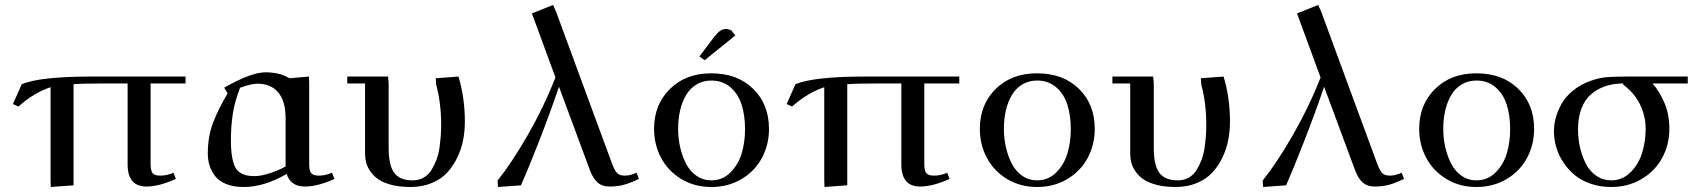

<svg xmlns="http://www.w3.org/2000/svg" viewBox="-20 -748 6874 775"><path d="M32.2 -328.1 67.9 -408.2Q142.6 -439 348.1 -439H729V-411.1H587.9V-86.9Q587.9 -59.1 595.9 -49.1Q604 -39.1 627 -39.1Q654.3 -39.1 680.2 -50.8L689.9 -25.9Q622.6 4.9 570.8 4.9Q495.1 4.9 495.1 -85V-411.1H404.8Q314 -411.1 276.9 -408.2V0L185.1 6.8L184.1 -19V-396Q115.7 -373 54.2 -317.9Z M818.8 -128.9Q818.8 -197.3 840.1 -252.9Q861.3 -308.6 898.9 -371.1L884.8 -394Q993.7 -456.1 1050.8 -456.1Q1110.4 -456.1 1147.9 -432.1L1227.1 -439L1228 -411.1V-86.9Q1228 -59.1 1236.1 -49.1Q1244.1 -39.1 1267.1 -39.1Q1293.9 -39.1 1319.8 -50.8L1330.1 -25.9Q1262.7 4.9 1210.9 4.9Q1152.8 4.9 1137.2 -45.9Q1046.9 6.8 962.9 6.8Q922.9 6.8 893.6 -4.9Q864.3 -16.6 848.6 -36.9Q833 -57.1 825.9 -79.8Q818.8 -102.5 818.8 -128.9ZM912.1 -182.1Q912.1 -102.1 931.4 -69.6Q950.7 -37.1 1006.8 -37.1Q1035.2 -37.1 1072.3 -49.8Q1109.4 -62.5 1132.8 -76.2V-270Q1132.8 -339.8 1103 -375Q1073.2 -410.2 1019 -410.2Q994.6 -410.2 949.2 -394Q927.7 -339.4 919.9 -289.8Q912.1 -240.2 912.1 -182.1Z M1381.8 -411.1V-439H1546.4L1548.8 -411.1V-150.9Q1548.8 -80.1 1571.5 -50Q1594.2 -20 1645.5 -20Q1670.4 -20 1689.9 -31Q1709.5 -42 1721.7 -62Q1733.9 -82 1742.2 -104.2Q1750.5 -126.5 1754.2 -153.8Q1757.8 -181.2 1759.3 -201.9Q1760.7 -222.7 1760.7 -245.1Q1760.7 -332 1740.7 -405.8L1738.8 -432.1L1830.6 -439Q1856.4 -353.5 1856.4 -256.8Q1856.4 -218.8 1849.4 -182.6Q1842.3 -146.5 1825.7 -111.8Q1809.1 -77.1 1784.7 -51Q1760.3 -24.9 1722.2 -9Q1684.1 6.8 1636.7 6.8Q1595.2 6.8 1562.7 -1.2Q1530.3 -9.3 1510.3 -22.2Q1490.2 -35.2 1477.1 -53.2Q1463.9 -71.3 1458.7 -89.8Q1453.6 -108.4 1453.6 -128.9V-411.1Z M1988.3 -19Q2045.4 -90.3 2109.9 -202.1Q2174.3 -314 2222.2 -435.1L2127 -693.8L2212.4 -728L2224.1 -702.1L2452.1 -83Q2462.9 -56.2 2472.9 -47.6Q2482.9 -39.1 2503.4 -39.1Q2523.4 -39.1 2549.3 -50.8L2559.1 -25.9Q2522.9 -8.8 2498 -2Q2473.1 4.9 2439.9 4.9Q2410.6 4.9 2392.6 -11Q2374.5 -26.9 2362.3 -58.1L2236.3 -397.9Q2199.7 -290 2155.8 -177.7Q2111.8 -65.4 2083 0L1990.2 6.8Z M2620.1 -228Q2620.1 -325.7 2684.1 -388.9Q2748 -452.1 2851.1 -452.1Q2956.1 -452.1 3020 -389.6Q3084 -327.1 3084 -228Q3084 -163.6 3055.2 -110.1Q3026.4 -56.6 2972.7 -24.9Q2918.9 6.8 2851.1 6.8Q2783.7 6.8 2730.5 -25.1Q2677.2 -57.1 2648.7 -110.6Q2620.1 -164.1 2620.1 -228ZM2717.3 -228Q2717.3 -189.5 2725.6 -153.1Q2733.9 -116.7 2749.5 -86.7Q2765.1 -56.6 2791.5 -38.3Q2817.9 -20 2851.1 -20Q2896 -20 2927.7 -51.3Q2959.5 -82.5 2973.4 -127.9Q2987.3 -173.3 2987.3 -226.1Q2987.3 -282.2 2973.4 -325.7Q2959.5 -369.1 2928 -396Q2896.5 -422.9 2851.1 -422.9Q2817.9 -422.9 2791.7 -407.2Q2765.6 -391.6 2749.5 -364.5Q2733.4 -337.4 2725.3 -302.7Q2717.3 -268.1 2717.3 -228ZM2803.2 -520 2861.3 -597.2Q2876.5 -616.2 2886.7 -623.5Q2897 -630.9 2911.1 -630.9Q2916.5 -630.9 2922.1 -629.2Q2927.7 -627.4 2930.7 -626L2933.1 -624L2948.2 -605L2824.2 -504.9Z M3155.3 -328.1 3190.9 -408.2Q3265.6 -439 3471.2 -439H3852.1V-411.1H3710.9V-86.9Q3710.9 -59.1 3719 -49.1Q3727.1 -39.1 3750 -39.1Q3777.3 -39.1 3803.2 -50.8L3813 -25.9Q3745.6 4.9 3693.8 4.9Q3618.2 4.9 3618.2 -85V-411.1H3527.8Q3437 -411.1 3399.9 -408.2V0L3308.1 6.8L3307.1 -19V-396Q3238.8 -373 3177.2 -317.9Z M3935.1 -228Q3935.1 -325.7 3999 -388.9Q4063 -452.1 4166 -452.1Q4271 -452.1 4335 -389.6Q4398.9 -327.1 4398.9 -228Q4398.9 -163.6 4370.1 -110.1Q4341.3 -56.6 4287.6 -24.9Q4233.9 6.8 4166 6.8Q4098.6 6.8 4045.4 -25.1Q3992.2 -57.1 3963.6 -110.6Q3935.1 -164.1 3935.1 -228ZM4032.2 -228Q4032.2 -189.5 4040.5 -153.1Q4048.8 -116.7 4064.5 -86.7Q4080.1 -56.6 4106.4 -38.3Q4132.8 -20 4166 -20Q4210.9 -20 4242.7 -51.3Q4274.4 -82.5 4288.3 -127.9Q4302.2 -173.3 4302.2 -226.1Q4302.2 -282.2 4288.3 -325.7Q4274.4 -369.1 4242.9 -396Q4211.4 -422.9 4166 -422.9Q4132.8 -422.9 4106.7 -407.2Q4080.6 -391.6 4064.5 -364.5Q4048.3 -337.4 4040.3 -302.7Q4032.2 -268.1 4032.2 -228Z M4470.2 -411.1V-439H4634.8L4637.2 -411.1V-150.9Q4637.2 -80.1 4659.9 -50Q4682.6 -20 4733.9 -20Q4758.8 -20 4778.3 -31Q4797.9 -42 4810.1 -62Q4822.3 -82 4830.6 -104.2Q4838.9 -126.5 4842.5 -153.8Q4846.2 -181.2 4847.7 -201.9Q4849.1 -222.7 4849.1 -245.1Q4849.1 -332 4829.1 -405.8L4827.1 -432.1L4918.9 -439Q4944.8 -353.5 4944.8 -256.8Q4944.8 -218.8 4937.7 -182.6Q4930.7 -146.5 4914.1 -111.8Q4897.5 -77.1 4873 -51Q4848.6 -24.9 4810.5 -9Q4772.5 6.8 4725.1 6.8Q4683.6 6.8 4651.1 -1.2Q4618.7 -9.3 4598.6 -22.2Q4578.6 -35.2 4565.4 -53.2Q4552.2 -71.3 4547.1 -89.8Q4542 -108.4 4542 -128.9V-411.1Z M5076.7 -19Q5133.8 -90.3 5198.2 -202.1Q5262.7 -314 5310.5 -435.1L5215.3 -693.8L5300.8 -728L5312.5 -702.1L5540.5 -83Q5551.3 -56.2 5561.3 -47.6Q5571.3 -39.1 5591.8 -39.1Q5611.8 -39.1 5637.7 -50.8L5647.5 -25.9Q5611.3 -8.8 5586.4 -2Q5561.5 4.9 5528.3 4.9Q5499 4.9 5481 -11Q5462.9 -26.9 5450.7 -58.1L5324.7 -397.9Q5288.1 -290 5244.1 -177.7Q5200.2 -65.4 5171.4 0L5078.6 6.8Z M5708.5 -228Q5708.5 -325.7 5772.5 -388.9Q5836.4 -452.1 5939.5 -452.1Q6044.4 -452.1 6108.4 -389.6Q6172.4 -327.1 6172.4 -228Q6172.4 -163.6 6143.6 -110.1Q6114.7 -56.6 6061 -24.9Q6007.3 6.8 5939.5 6.8Q5872.1 6.8 5818.8 -25.1Q5765.6 -57.1 5737.1 -110.6Q5708.5 -164.1 5708.5 -228ZM5805.7 -228Q5805.7 -189.5 5814 -153.1Q5822.3 -116.7 5837.9 -86.7Q5853.5 -56.6 5879.9 -38.3Q5906.2 -20 5939.5 -20Q5984.4 -20 6016.1 -51.3Q6047.9 -82.5 6061.8 -127.9Q6075.7 -173.3 6075.7 -226.1Q6075.7 -282.2 6061.8 -325.7Q6047.9 -369.1 6016.4 -396Q5984.9 -422.9 5939.5 -422.9Q5906.2 -422.9 5880.1 -407.2Q5854 -391.6 5837.9 -364.5Q5821.8 -337.4 5813.7 -302.7Q5805.7 -268.1 5805.7 -228Z M6252.4 -217.8Q6252.4 -245.1 6260 -273.2Q6267.6 -301.3 6283.9 -330.1Q6300.3 -358.9 6330.6 -383.3Q6360.8 -407.7 6401.4 -421.9Q6435.1 -433.6 6462.4 -436.3Q6489.7 -439 6548.3 -439H6792.5V-411.1H6650.4Q6677.7 -380.4 6698 -333.7Q6718.3 -287.1 6718.3 -228Q6718.3 -163.6 6689 -110.1Q6659.7 -56.6 6605.5 -24.9Q6551.3 6.8 6483.4 6.8Q6438.5 6.8 6400.1 -6.6Q6361.8 -20 6335.2 -42.2Q6308.6 -64.5 6289.6 -93.8Q6270.5 -123 6261.5 -154.5Q6252.4 -186 6252.4 -217.8ZM6349.6 -226.1Q6349.6 -187.5 6357.9 -151.9Q6366.2 -116.2 6381.8 -86.2Q6397.5 -56.2 6423.8 -38.1Q6450.2 -20 6483.4 -20Q6528.3 -20 6560.8 -51.8Q6593.3 -83.5 6607.9 -129.6Q6622.6 -175.8 6622.6 -228Q6622.6 -280.8 6599.1 -327.6Q6575.7 -374.5 6532.2 -405.8V-411.1Q6493.7 -411.1 6461.4 -400.6Q6429.2 -390.1 6403.6 -368.7Q6377.9 -347.2 6363.8 -310.8Q6349.6 -274.4 6349.6 -226.1Z"/></svg>

Font: Dehuti
Style: Bold
Weight: 700
Version: Version 1.2